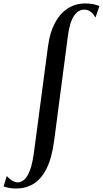

<svg xmlns="http://www.w3.org/2000/svg" viewBox="-148 -835 592 1107"><path d="M-55.5 252Q-75 252 -93.2 248.8Q-111.5 245.5 -127.5 240L-109 180Q-92.5 198 -76.5 207.2Q-60.5 216.5 -46 216.5Q-26 216.5 -7.8 200.5Q10.5 184.5 25 145.8Q39.5 107 48.5 38L129 -569.5Q139.5 -648 168.8 -702.8Q198 -757.5 242.5 -786.2Q287 -815 342.5 -815Q367 -815 388.2 -811.2Q409.5 -807.5 425 -800L402.5 -733.5Q389.5 -756.5 373.5 -768Q357.5 -779.5 338.5 -779.5Q303 -779.5 278.5 -743.5Q254 -707.5 243 -624.5L165 -29.5Q151.5 76 120.2 137.5Q89 199 44.2 225.5Q-0.5 252 -55.5 252Z"/></svg>

Font: Merriweather 120pt Medium
Style: Italic
Weight: 500
Italic angle: -7.8°
Version: Version 2.101